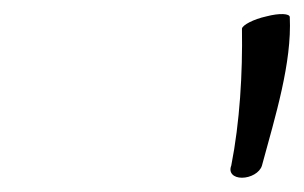

<svg xmlns="http://www.w3.org/2000/svg" viewBox="-20 -932 426 269"><path d="M319 -892C320 -829 316 -761 304 -700C300 -690 307 -683 319 -683C331 -683 344 -690 347 -700C366 -770 389 -844 386 -908C386 -913 372 -914 353 -909C335 -905 320 -897 319 -892Z"/></svg>

Font: Nupuram ExtraLight Oblique
Style: Regular
Weight: 200
Designer: Santhosh Thottingal (santhosh.thottingal@gmail.com)
Foundry: SMC
Version: Version 1.000